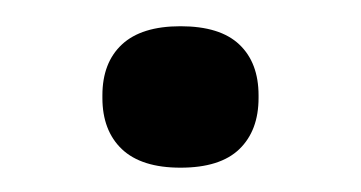

<svg xmlns="http://www.w3.org/2000/svg" viewBox="-20 -120 282 150"><path d="M121 11Q90.5 11 75.2 -3.5Q60 -18 60 -43.5V-45.5Q60 -71 75.2 -85.2Q90.5 -99.5 121 -99.5Q152 -99.5 167 -85.2Q182 -71 182 -45.5V-43.5Q182 -18 167 -3.5Q152 11 121 11Z"/></svg>

Font: Anek Latin Expanded
Style: Regular
Weight: 400
Width: 7
Designer: Yesha Goshar
Foundry: Ek Type
Version: Version 1.003